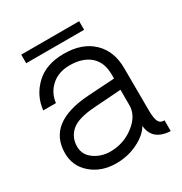

<svg xmlns="http://www.w3.org/2000/svg" viewBox="-156 -770 845 890"><g transform="rotate(-30 266.5 -324.5)"><path d="M392 -607H82V-653H392ZM213 4Q134 4 81.5 -41Q29 -86 29 -155Q29 -318 256 -333L399 -342V-363Q399 -429 359.5 -463.5Q320 -498 251 -498Q191 -498 153 -464Q115 -430 109 -378H41Q49 -453 104 -505.5Q159 -558 254 -558Q352 -558 408 -504.5Q464 -451 464 -360L465 -135Q465 -91 474 -73.5Q483 -56 505 -57V0Q490 0 477 -3Q409 -17 403 -86Q381 -48 328 -22Q275 4 213 4ZM216 -57Q287 -57 343 -100Q399 -143 399 -199V-282L256 -272Q164 -266 128.5 -234.5Q93 -203 93 -154Q93 -110 130.5 -83.5Q168 -57 216 -57Z"/></g></svg>

Font: Oakes Grotesk Light
Style: Regular
Weight: 300
Designer: Samuel Oakes
Foundry: Samuel Oakes
Version: Version 1.000;PS 001.000;hotconv 1.0.88;makeotf.lib2.5.64775